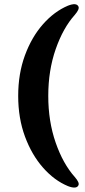

<svg xmlns="http://www.w3.org/2000/svg" viewBox="-20 -753 396 897"><path d="M65 -305Q65 -409 96.5 -494.5Q128 -580 180.8 -639.8Q233.5 -699.5 297.5 -726.5Q337.5 -742 346.5 -722.5Q352.5 -710.5 329.5 -683.5Q275 -623 240.2 -523.5Q205.5 -424 205.5 -305Q205.5 -186 240 -86.8Q274.5 12.5 329.5 74Q352.5 100.5 346.5 112.5Q337.5 132 297.5 116.5Q233.5 90 180.8 30Q128 -30 96.5 -115.5Q65 -201 65 -305Z"/></svg>

Font: Fraunces 72pt Soft
Style: Bold
Weight: 700
Version: Version 1.000;[b76b70a41]